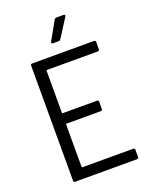

<svg xmlns="http://www.w3.org/2000/svg" viewBox="-163 -981 843 1068"><g transform="rotate(-20 258.5 -447.0)"><path d="M458 -638H158Q154 -638 154 -634V-386Q154 -382 158 -382H360Q370 -382 370 -372V-330Q370 -320 360 -320H158Q154 -320 154 -316V-66Q154 -62 158 -62H458Q468 -62 468 -52V-10Q468 0 458 0H93Q83 0 83 -10V-690Q83 -700 93 -700H458Q468 -700 468 -690V-648Q468 -638 458 -638ZM233 -778 294 -887Q299 -894 306 -894H349Q355 -894 356.5 -890.5Q358 -887 355 -882L286 -773Q281 -766 274 -766H240Q234 -766 232 -769.5Q230 -773 233 -778Z"/></g></svg>

Font: Barlow Semi Condensed
Style: Regular
Weight: 400
Width: 4
Designer: Jeremy Tribby
Foundry: Tribby Type
Version: Version 1.408;December 10, 2018;FontCreator 11.5.0.2430 64-b